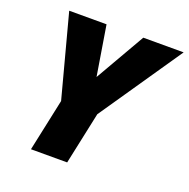

<svg xmlns="http://www.w3.org/2000/svg" viewBox="-127 -836 941 957"><g transform="rotate(20 343.5 -357.0)"><path d="M137 0H329L388 -277L687 -714H473L321 -450L278 -714H80L196 -277Z"/></g></svg>

Font: Noto Sans UI Black
Style: Italic
Weight: 900
Italic angle: -372°
Designer: Monotype Design Team
Foundry: Monotype Imaging Inc.
Version: Version 1.901